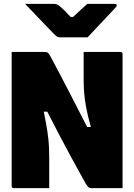

<svg xmlns="http://www.w3.org/2000/svg" viewBox="-20 -967 690 987"><path d="M233 0H51Q40 0 40 -11V-700H206Q220 -700 225.5 -696.5Q231 -693 241 -674Q293 -577 336.5 -492.5Q380 -408 428 -314H447Q430 -375 422.5 -416.5Q415 -458 412.5 -490.5Q410 -523 410 -558V-700H599Q610 -700 610 -689V0H448Q441 0 435.5 -4Q430 -8 420 -24Q381 -94 348.5 -154Q316 -214 285.5 -272Q255 -330 223 -393H205Q218 -330 224 -288.5Q230 -247 231.5 -216.5Q233 -186 233 -158ZM430 -775H286Q279 -775 273.5 -778.5Q268 -782 256 -794Q246 -804 220.5 -830.5Q195 -857 164.5 -889Q134 -921 109 -947H255Q266 -947 271.5 -945Q277 -943 284 -938Q293 -931 307 -917.5Q321 -904 343 -880H356Q380 -903 397 -918.5Q414 -934 429 -947H569Q580 -947 580 -939Q580 -935 577 -931.5Q574 -928 561 -914Q546 -898 520.5 -871Q495 -844 470 -817.5Q445 -791 430 -775Z"/></svg>

Font: Recursive Sn Lnr St Blk
Style: Regular
Weight: 900
Version: Version 1.079;hotconv 1.0.112;makeotfexe 2.5.65598; ttfautoh